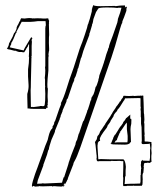

<svg xmlns="http://www.w3.org/2000/svg" viewBox="-20 -727 635 746"><path d="M108 -5 106 -1Q104 -1 104 -6Q104 -11 108 -25Q112 -39 116.5 -51.5Q121 -64 126 -77Q131 -90 131 -91L147 -135Q157 -165 161.5 -174Q166 -183 168 -195Q174 -221 183 -228L185 -234Q184 -234 184 -236Q191 -243 191 -253V-255Q192 -255 193 -254Q216 -322 218 -324L216 -325Q227 -345 239 -384Q251 -423 258 -441Q265 -459 278.5 -502.5Q292 -546 294.5 -550.5Q297 -555 309 -590.5Q321 -626 321 -631L323 -635L325 -642L329 -654L336 -680Q337 -681 337 -691H338Q338 -693 337 -694Q338 -694 339 -695V-699Q341 -701 342 -707Q349 -703 369.5 -703Q390 -703 427 -704L429 -703Q446 -706 465 -706Q466 -705 466 -701L465 -698H466Q468 -701 472 -701L473 -696H472Q471 -695 471 -685L462 -660L457 -648L455 -642V-637H454Q453 -637 446 -614Q425 -538 413 -504Q401 -470 354 -333Q307 -196 292.5 -155.5Q278 -115 271.5 -104.5Q265 -94 265 -89L244 -35Q244 -30 241 -27Q241 -25 232 -10L231 -16L229 -11H228Q228 -7 227 -6H232Q228 -2 225 -3Q222 -4 220 -3V-2L199 -3L191 -4V-3L185 -4Q185 -3 184 -2H182V-4L148 -3Q133 -3 132 -4L131 -3L117 -2ZM274 -171Q274 -173 278 -182H279L286 -208H287Q302 -252 302 -253L304 -257L306 -259L318 -292L320 -300H321Q329 -324 332 -336L334 -338Q335 -348 337 -351H338Q339 -352 339 -354Q344 -359 347.5 -372.5Q351 -386 351 -387L352 -390Q354 -390 357 -399L362 -414L363 -422H364L366 -434L378 -467L384 -485Q385 -486 385 -491H386Q394 -521 397 -527Q400 -533 400 -537L403 -543Q403 -551 418 -588L436 -640L437 -646Q438 -647 438 -653Q449 -682 452 -697H439L436 -696Q426 -698 396 -698Q366 -698 362 -694L353 -680L343 -653Q341 -639 339 -634H338Q338 -628 337 -627L329 -600L328 -598Q327 -597 327 -591L308 -541L306 -535L304 -530L297 -506V-504Q296 -503 295 -503L284 -462Q281 -460 281 -453L274 -431Q268 -420 268 -418.5Q268 -417 269 -416Q266 -413 266 -408L264 -406L245 -350Q244 -345 241.5 -342.5Q239 -340 239 -339L238 -332L224 -300Q223 -299 223 -295L219 -285Q215 -278 215 -272Q212 -269 212 -264L194 -220L193 -213H192Q192 -210 191 -209L180 -184Q170 -154 170 -148L168 -143H167Q166 -141 166 -138.5Q166 -136 165 -135L163 -127L150 -91L149 -89L148 -83L127 -27L124 -13L144 -14V-15L153 -14Q211 -16 221 -17L224 -28L226 -34L227 -38H229L242 -78Q243 -82 245 -87.5Q247 -93 247 -95L248 -99Q249 -99 250 -104Q256 -123 267 -150L273 -165ZM216 -321H215L216 -322ZM8 -539Q10 -544 11.5 -546Q13 -548 13 -549.5Q13 -551 14 -552L15 -558L29 -584L35 -599L38 -601L44 -614Q44 -622 48 -628Q52 -634 53.5 -638.5Q55 -643 58 -646Q60 -653 62 -656L76 -655L83 -656L95 -657Q96 -656 98 -656V-657L109 -655V-656Q110 -655 124 -656Q141 -656 147 -655H159L163 -656Q165 -656 166 -655H168Q168 -652 168.5 -651Q169 -650 168 -650H169Q170 -649 170 -647H171L170 -637L171 -636L170 -634L171 -591Q170 -590 170 -560L171 -534L170 -533H171Q171 -529 170 -528L168 -514H169Q169 -506 168 -504V-453Q164 -414 164 -400Q164 -386 165 -384H166Q165 -369 165 -357V-350L166 -334L165 -323Q166 -322 166 -321L164 -317L165 -308H158Q158 -307 160 -305Q159 -304 157 -304V-303Q156 -304 149 -304H111Q95 -304 92 -306Q90 -305 89 -305L87 -306V-310Q86 -331 86 -349V-362Q92 -382 91 -397L89 -430V-458Q93 -482 93 -506H92Q93 -517 93 -525V-555Q89 -554 89 -548L87 -545Q85 -545 85 -540H83Q83 -537 74 -524H68Q67 -525 62 -525H54L44 -528Q44 -530 38 -530H35Q29 -532 20 -534Q10 -535 7 -538V-540ZM155 -466 156 -470V-617L157 -626Q157 -627 158 -627V-632L157 -645H128L112 -643L97 -642H70V-643Q69 -642 66 -642H63L64 -640H63L53 -621Q53 -620 52 -619L44 -604V-599H42L32 -575L27 -565Q23 -561 23 -553H22L18 -543L72 -531Q72 -533 77 -542L99 -579Q99 -580 101 -582V-581L103 -582Q104 -582 106 -577Q103 -576 103 -571Q103 -566 104 -566Q103 -555 103 -548V-508L101 -507Q101 -505 103 -505Q102 -504 102 -498V-492Q100 -432 100 -408.5Q100 -385 99 -376L100 -312Q101 -311 106 -311V-312L110 -311L133 -314Q137 -316 142 -315Q154 -312 154 -322Q156 -332 156 -363L155 -385Q155 -392 156 -393Q155 -393 155 -394V-418L154 -424Q156 -440 156 -454ZM537 -348 538 -327 539 -288 540 -282 541 -264V-262L540 -251V-250L541 -246V-218L542 -206Q542 -204 541 -200Q542 -199 542 -189V-178Q543 -177 547 -177H553Q555 -177 569 -175Q568 -174 568 -172L569 -166Q568 -154 568 -146L569 -133Q569 -132 569 -131L568 -121V-106L569 -105Q569 -106 568 -106L569 -99L562 -94L553 -95Q551 -94 548 -94H544Q539 -94 539 -86L538 -78H539L537 -56Q533 -52 534 -39Q535 -26 534 -25V-17L533 -8H532Q531 -5 528 -4V-6L526 -5H502L498 -6Q497 -5 494 -5H473Q472 -5 472 -4H459L458 -12L459 -37Q458 -38 458 -39L459 -76V-101H452L444 -102Q427 -101 421.5 -101.5Q416 -102 414 -102Q412 -102 411 -101H367Q365 -101 361 -100Q355 -100 355 -112L356 -116L355 -118H356L355 -119H356L355 -126L351 -165L349 -175L356 -186Q358 -199 360 -199V-200Q365 -203 369 -216L379 -230Q380 -231 380 -232L389 -245V-246L410 -277L411 -280Q413 -281 419 -293L428 -306Q430 -310 432 -313Q439 -321 439 -322V-323Q441 -323 445 -331V-332Q449 -332 453 -344V-342L458 -349V-351Q458 -352 462 -356Q464 -354 466 -354L467 -355Q468 -354 481 -354Q494 -354 495 -355L497 -354V-355L502 -354L516 -355H524Q524 -356 527 -355.5Q530 -355 531 -355L533 -356L537 -355ZM529 -71 527 -86 528 -92V-99Q532 -103 532 -106L534 -105V-104Q534 -103 535 -103L561 -102Q563 -112 563 -115V-142Q563 -148 564 -149V-152L562 -169H560Q559 -168 558 -168L536 -167Q530 -167 530 -173Q530 -175 531 -181L530 -233L528 -246V-270L527 -273V-294L526 -302Q527 -308 527 -310Q527 -312 526 -313V-345Q525 -346 519 -346L473 -345H466L463 -338Q462 -338 456 -328Q446 -310 436 -300Q436 -298 435 -297V-296Q421 -282 421 -275L410 -258Q410 -254 398 -239L397 -235Q396 -235 395 -231Q365 -193 368 -185Q369 -182 369 -180.5Q369 -179 368 -179Q366 -179 365 -179L360 -172V-166Q359 -166 359 -164V-155Q362 -111 362 -108L372 -109L405 -108H459Q467 -104 469 -79L468 -64V-42H467Q466 -42 466 -41L465 -20L464 -12L486 -13H497L525 -14Q525 -20 526 -21V-48H528Q527 -50 527 -51L528 -71ZM490 -246Q487 -234 487 -225L489 -173L487 -174Q486 -175 485 -175V-171Q479 -165 464 -165L418 -166L416 -167L414 -166L413 -169L412 -168Q410 -168 410 -170L413 -173L418 -186H419Q419 -192 426 -203Q427 -203 428 -204L440 -223L442 -227L443 -228L448 -236H449Q449 -237 456 -246V-247Q457 -247 458 -248V-250Q459 -251 459 -252V-253L462 -256Q462 -258 464 -258L470 -268L473 -270L483 -279Q484 -279 484.5 -280Q485 -281 487 -282Q486 -281 486 -276V-265Q488 -266 489 -266L490 -263Q491 -263 490.5 -261Q490 -259 490 -246ZM445 -211 435 -187Q435 -182 431 -181L428 -179H429L426 -175Q426 -174 425 -173L436 -174H475L476 -183V-199L473 -225V-251L469 -246H468Q467 -245 467 -243H466Q466 -241 465 -241L457 -229L450 -219V-218Q449 -218 447 -216V-215Q446 -214 445 -214L448 -212Q446 -211 445 -211ZM540 -281V-280L541 -281Z"/></svg>

Font: Londrina Sketch
Style: Regular
Weight: 400
Designer: Marcelo Magalhaes
Foundry: Marcelo Magalhaes
Version: Version 1.001 2011